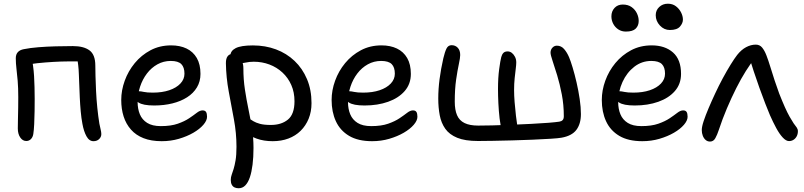

<svg xmlns="http://www.w3.org/2000/svg" viewBox="-20 -743 4290 1024"><path d="M478.6 10Q455.6 10 441.2 -16.2Q426.8 -42.4 419.6 -82.2Q413.8 -112.2 410.5 -148.9Q407.2 -185.6 405.5 -223.1Q403.8 -260.6 402.7 -292.8Q401.6 -325 400.6 -346Q399.6 -374.8 397.1 -395.4Q394.6 -416 391.6 -435.6L413.6 -415.4H339.6Q308.6 -415.4 265.2 -412.9Q221.8 -410.4 179.7 -406Q137.6 -401.6 110.4 -394.6L145.6 -449.6Q158.4 -394 161.7 -337Q165 -280 165 -215Q165 -186 164.5 -150.1Q164 -114.2 162.4 -81.2Q160.8 -48.2 157.6 -28.2Q155 -11.6 145 -1.3Q135 9 120.2 9Q100.8 9 87.9 -9.9Q75 -28.8 75 -58.2Q75 -80.2 75.8 -109.3Q76.6 -138.4 77 -169Q77.4 -199.6 77.4 -224.6Q77.4 -275.2 74.3 -311.9Q71.2 -348.6 67.7 -377.1Q64.2 -405.6 64.2 -433Q64.2 -453 75.2 -465Q86.2 -477 107.2 -480.8Q140.8 -487.6 184.8 -491.1Q228.8 -494.6 276.8 -495.9Q324.8 -497.2 368.8 -497.2Q426.6 -497.2 457.5 -474.2Q488.4 -451.2 488.4 -393Q488.4 -374 489.3 -338Q490.2 -302 492.3 -257.6Q494.4 -213.2 499 -168Q503.6 -122.8 510 -83.4Q512.8 -68.6 516.6 -53.3Q520.4 -38 520.4 -28Q520.4 -12.6 508.8 -1.3Q497.2 10 478.6 10Z M842.6 10Q786.4 10 745.6 -6Q704.8 -22 678.4 -52Q652 -82 639.3 -122Q626.6 -162 626.6 -210Q626.6 -261 645.2 -312.5Q663.8 -364 698.8 -406.5Q733.8 -449 782.8 -475Q831.8 -501 892.6 -501Q939.8 -501 974.9 -484.2Q1010 -467.4 1029.6 -433.6Q1049.2 -399.8 1049.2 -349Q1049.2 -308.4 1030.3 -277Q1011.4 -245.6 977.8 -224.1Q944.2 -202.6 899.3 -191.5Q854.4 -180.4 802.2 -180.4Q742.2 -180.4 718.1 -196.6Q694 -212.8 694 -232.8Q694 -244.6 699.8 -250.5Q705.6 -256.4 720 -256.4Q731 -256.4 747.5 -252.7Q764 -249 795.2 -249Q844.8 -249 882.6 -261.7Q920.4 -274.4 942.1 -297.4Q963.8 -320.4 963.8 -350Q963.8 -384 947.1 -401Q930.4 -418 890.8 -418Q852.2 -418 819.8 -400Q787.4 -382 763.8 -351.1Q740.2 -320.2 727.1 -280.7Q714 -241.2 714 -198.2Q714 -162.4 725.9 -133.5Q737.8 -104.6 765 -87.5Q792.2 -70.4 837.6 -70.4Q891.8 -70.4 928.2 -83.2Q964.6 -96 988.8 -112.3Q1013 -128.6 1029.5 -141.4Q1046 -154.2 1060.4 -154.2Q1073.6 -154.2 1078.9 -145.9Q1084.2 -137.6 1084.2 -120.2Q1084.2 -100.2 1064.6 -77.4Q1045 -54.6 1011.2 -35Q977.4 -15.4 934.1 -2.7Q890.8 10 842.6 10Z M1434.6 10Q1386.4 10 1348.2 -3.9Q1310 -17.8 1287.5 -39.6Q1265 -61.4 1265 -85.8Q1265 -98.4 1271.2 -107.2Q1277.4 -116 1290.6 -116Q1301.2 -116 1310.2 -110Q1319.2 -104 1331.9 -96.3Q1344.6 -88.6 1366.3 -82.6Q1388 -76.6 1424.8 -76.6Q1480.8 -76.6 1515.7 -105.3Q1550.6 -134 1550.6 -203Q1550.6 -250.8 1533.6 -289.5Q1516.6 -328.2 1486.4 -356.2Q1456.2 -384.2 1416.9 -399Q1377.6 -413.8 1333 -413.8Q1310.2 -413.8 1288 -408.9Q1265.8 -404 1249.8 -404Q1238.2 -404 1228.6 -409.6Q1219 -415.2 1213.8 -424.9Q1208.6 -434.6 1208.6 -445Q1208.6 -471.8 1237 -486.3Q1265.4 -500.8 1328.8 -500.8Q1395 -500.8 1451.7 -479.7Q1508.4 -458.6 1550.9 -418.2Q1593.4 -377.8 1617.4 -320.8Q1641.4 -263.8 1641.4 -192.8Q1641.4 -147.2 1626.1 -109.8Q1610.8 -72.4 1583.4 -45.4Q1556 -18.4 1518.2 -4.2Q1480.4 10 1434.6 10ZM1252.8 261Q1240.6 261 1231 256.6Q1221.4 252.2 1216.1 242.1Q1210.8 232 1210.8 216.6Q1210.8 202.2 1215.6 189.1Q1220.4 176 1226 157.9Q1231.6 139.8 1236.4 111.8Q1241.2 83.8 1241.2 39.6Q1241.2 -33.2 1227.6 -106.3Q1214 -179.4 1200 -254.5Q1186 -329.6 1184.8 -406Q1184.6 -431.2 1194.5 -443.6Q1204.4 -456 1222.2 -456Q1238.4 -456 1250.8 -445.3Q1263.2 -434.6 1270.6 -417.4Q1278 -400.2 1278 -378.8Q1278 -319.4 1286.2 -265.6Q1294.4 -211.8 1305 -161Q1315.6 -110.2 1323.8 -59.3Q1332 -8.4 1332 46Q1332 95 1327 134.9Q1322 174.8 1312.5 202.8Q1303 230.8 1288.2 245.9Q1273.4 261 1252.8 261Z M1964.6 10Q1889.4 10 1841.7 -18.5Q1794 -47 1771.3 -96.5Q1748.6 -146 1748.6 -210Q1748.6 -261 1767.2 -312.5Q1785.8 -364 1820.8 -406.5Q1855.8 -449 1904.8 -475Q1953.8 -501 2014.6 -501Q2061.8 -501 2096.9 -484.2Q2132 -467.4 2151.6 -433.6Q2171.2 -399.8 2171.2 -349Q2171.2 -295.2 2138.5 -257.6Q2105.8 -220 2050 -200.2Q1994.2 -180.4 1924.2 -180.4Q1864.2 -180.4 1840.1 -196.6Q1816 -212.8 1816 -232.8Q1816 -244.6 1821.8 -250.5Q1827.6 -256.4 1842 -256.4Q1853 -256.4 1869.5 -252.7Q1886 -249 1917.2 -249Q1966.8 -249 2004.6 -261.7Q2042.4 -274.4 2064.1 -297.4Q2085.8 -320.4 2085.8 -350Q2085.8 -384 2069.1 -401Q2052.4 -418 2012.8 -418Q1974.2 -418 1941.8 -400Q1909.4 -382 1885.8 -351.1Q1862.2 -320.2 1849.1 -280.7Q1836 -241.2 1836 -198.2Q1836 -162.4 1847.9 -133.5Q1859.8 -104.6 1887 -87.5Q1914.2 -70.4 1959.6 -70.4Q2013.8 -70.4 2050.2 -83.2Q2086.6 -96 2110.8 -112.3Q2135 -128.6 2151.5 -141.4Q2168 -154.2 2182.4 -154.2Q2195.6 -154.2 2200.9 -145.9Q2206.2 -137.6 2206.2 -120.2Q2206.2 -100.2 2186.6 -77.4Q2167 -54.6 2133.2 -35Q2099.4 -15.4 2056.1 -2.7Q2012.8 10 1964.6 10Z M2529.4 9Q2460.4 9 2418.5 -8.2Q2376.6 -25.4 2354.8 -56.3Q2333 -87.2 2325.2 -128.4Q2317.4 -169.6 2317.4 -217.6Q2317.4 -268 2324.4 -321.5Q2331.4 -375 2344.4 -432Q2352.4 -466 2361.3 -484Q2370.2 -502 2388.4 -502Q2408.4 -502 2421.4 -488.3Q2434.4 -474.6 2434.4 -449.4Q2434.4 -434.4 2427.2 -401.4Q2420 -368.4 2412.7 -318.5Q2405.4 -268.6 2405.4 -200.8Q2405.4 -157 2417.6 -128.6Q2429.8 -100.2 2457.6 -86.7Q2485.4 -73.2 2530.4 -73.2Q2558.4 -73.2 2605.1 -74.2Q2651.8 -75.2 2705.8 -77.5Q2759.8 -79.8 2812.3 -82.3Q2864.8 -84.8 2905 -88.1Q2945.2 -91.4 2963.2 -94.2Q2974.6 -96 2980.8 -102.6Q2987 -109.2 2987 -123.2Q2987 -183.8 2976.3 -239.5Q2965.6 -295.2 2951.6 -341.2Q2937.6 -387.2 2926.9 -418.7Q2916.2 -450.2 2916.2 -462.2Q2916.2 -477.8 2926.1 -488.6Q2936 -499.4 2950 -499.4Q2973 -499.4 2988.5 -481.5Q3004 -463.6 3014.8 -438.4Q3023 -419.4 3034 -383Q3045 -346.6 3055.1 -302.8Q3065.2 -259 3071.7 -214.9Q3078.2 -170.8 3078.2 -134.8Q3078.2 -82.6 3054.1 -50.5Q3030 -18.4 2974.8 -8.6Q2956.8 -5.4 2915.6 -2.9Q2874.4 -0.4 2821 2Q2767.6 4.4 2712.2 5.8Q2656.8 7.2 2608.6 8.1Q2560.4 9 2529.4 9ZM2697.6 -17.2Q2686.4 -17.2 2673.9 -25.5Q2661.4 -33.8 2656.6 -49Q2648.8 -74 2644.4 -112.3Q2640 -150.6 2638 -192.1Q2636 -233.6 2636 -268Q2636 -328 2642.2 -374Q2648.4 -420 2653.2 -438Q2656.6 -451.8 2664.3 -460.3Q2672 -468.8 2687.4 -468.8Q2699.8 -468.8 2709.9 -460.9Q2720 -453 2726.7 -439.8Q2733.4 -426.6 2733.4 -410Q2733.4 -398.2 2730.7 -376.7Q2728 -355.2 2724.9 -326.1Q2721.8 -297 2721.8 -262.2Q2721.8 -234.2 2724.6 -198.3Q2727.4 -162.4 2731.7 -125.9Q2736 -89.4 2740.8 -59.2Q2742.4 -49.4 2735 -39.6Q2727.6 -29.8 2717.2 -23.5Q2706.8 -17.2 2697.6 -17.2Z M3405.6 10Q3330.4 10 3282.7 -18.5Q3235 -47 3212.3 -96.5Q3189.6 -146 3189.6 -210Q3189.6 -261 3208.2 -312.5Q3226.8 -364 3261.8 -406.5Q3296.8 -449 3345.8 -475Q3394.8 -501 3455.6 -501Q3526.4 -501 3569.3 -463.2Q3612.2 -425.4 3612.2 -349Q3612.2 -295.2 3579.5 -257.6Q3546.8 -220 3491 -200.2Q3435.2 -180.4 3365.2 -180.4Q3305.2 -180.4 3281.1 -196.6Q3257 -212.8 3257 -232.8Q3257 -244.6 3262.8 -250.5Q3268.6 -256.4 3283 -256.4Q3294 -256.4 3310.5 -252.7Q3327 -249 3358.2 -249Q3407.8 -249 3445.6 -261.7Q3483.4 -274.4 3505.1 -297.4Q3526.8 -320.4 3526.8 -350Q3526.8 -384 3510.1 -401Q3493.4 -418 3453.8 -418Q3402.8 -418 3362.9 -387Q3323 -356 3300 -305.8Q3277 -255.6 3277 -198.2Q3277 -162.4 3288.9 -133.5Q3300.8 -104.6 3328 -87.5Q3355.2 -70.4 3400.6 -70.4Q3454.8 -70.4 3491.2 -83.2Q3527.6 -96 3551.8 -112.3Q3576 -128.6 3592.5 -141.4Q3609 -154.2 3623.4 -154.2Q3636.6 -154.2 3641.9 -145.9Q3647.2 -137.6 3647.2 -120.2Q3647.2 -100.2 3627.6 -77.4Q3608 -54.6 3574.2 -35Q3540.4 -15.4 3497.1 -2.7Q3453.8 10 3405.6 10ZM3552.6 -583Q3521.8 -583 3499.5 -606.9Q3477.2 -630.8 3477.2 -662Q3477.2 -688 3495.8 -705.6Q3514.4 -723.2 3541.8 -723.2Q3567 -723.2 3584.7 -709.8Q3602.4 -696.4 3612.3 -676.9Q3622.2 -657.4 3622.2 -638.4Q3622.2 -619.2 3606.4 -601.1Q3590.6 -583 3552.6 -583ZM3318 -574.6Q3295.6 -574.6 3278.2 -585.8Q3260.8 -597 3250.8 -615.6Q3240.8 -634.2 3240.8 -655.8Q3240.8 -682.6 3257.5 -700.7Q3274.2 -718.8 3301.4 -718.8Q3329.6 -718.8 3348.4 -705.4Q3367.2 -692 3376.8 -672Q3386.4 -652 3386.4 -631.4Q3386.4 -606.2 3370.5 -590.4Q3354.6 -574.6 3318 -574.6Z M3767 12Q3753.4 12 3743.5 3.5Q3733.6 -5 3728.2 -19Q3722.8 -33 3722.8 -49.4Q3722.8 -67.2 3732.9 -97.5Q3743 -127.8 3759.3 -166.3Q3775.6 -204.8 3794 -244Q3813.2 -285.4 3834.9 -325.7Q3856.6 -366 3876.9 -398.7Q3897.2 -431.4 3911.6 -450Q3933.6 -477.8 3959.2 -491.4Q3984.8 -505 4010.8 -505Q4032 -505 4044.9 -489.1Q4057.8 -473.2 4067.4 -448.2Q4078 -420.8 4088.6 -385.9Q4099.2 -351 4111.2 -314.5Q4123.2 -278 4135.8 -244Q4152.4 -202 4165.8 -172Q4179.2 -142 4191.1 -120.9Q4203 -99.8 4212.6 -85.4Q4223 -71.8 4229.2 -62.9Q4235.4 -54 4235.4 -43.4Q4235.4 -27.8 4229 -15.9Q4222.6 -4 4211.9 2.7Q4201.2 9.4 4187.8 9.4Q4172.4 9.4 4154.7 -9.5Q4137 -28.4 4119.8 -60.2Q4102.6 -92 4086.4 -128.8Q4076.8 -151.6 4061.5 -190.5Q4046.2 -229.4 4030.1 -274.9Q4014 -320.4 4000 -362.4Q3986 -404.4 3979 -431.8L4006 -432Q3983.4 -404.6 3957.8 -364Q3932.2 -323.4 3906.5 -272.4Q3880.8 -221.4 3856.8 -164.8Q3832.8 -108.2 3813.2 -48.8Q3805.2 -24.4 3795.2 -6.2Q3785.2 12 3767 12Z"/></svg>

Font: Shantell Sans Light
Style: Regular
Weight: 300
Designer: Stephen Nixon, Anya Danilova, Shantell Martin
Foundry: Arrow Type
Version: Version 1.011;[c5ecc13dd]